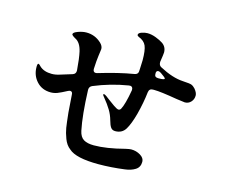

<svg xmlns="http://www.w3.org/2000/svg" viewBox="-104 -894 1208 1027"><g transform="rotate(15 500.0 -380.5)"><path d="M927 -497Q927 -476 913.5 -461.5Q900 -447 880 -447Q880 -447 834 -453Q740 -469 706 -469H698Q678 -469 675 -449Q668 -387 651 -322Q635 -263 616.5 -232.5Q598 -202 560 -202Q544 -202 535.5 -213.5Q527 -225 520 -251Q512 -280 497 -305Q482 -330 455 -363Q448 -370 448 -375Q448 -378 451 -378Q456 -378 466 -371Q481 -360 483 -358Q500 -345 519.5 -331.5Q539 -318 547 -318Q555 -318 560 -326Q576 -355 590 -436V-440Q590 -450 584 -454.5Q578 -459 568 -457Q470 -441 379 -403Q363 -396 363 -378Q368 -238 385 -157Q392 -124 412.5 -111.5Q433 -99 469 -99Q539 -99 638 -125Q660 -130 669 -130Q697 -130 720 -116Q743 -102 743 -81Q743 -51 720 -36.5Q697 -22 664 -18Q588 -8 519 -8Q394 -8 354 -45Q331 -62 319 -94Q307 -126 303 -151Q299 -176 293 -233Q291 -258 286 -330Q286 -348 272 -348Q268 -348 260 -344Q228 -327 210 -320Q192 -313 173 -313Q125 -313 95 -345.5Q65 -378 65 -425Q65 -444 71 -444Q74 -444 79 -439Q84 -434 86 -432Q110 -410 153 -410Q174 -410 198 -418L263 -438Q280 -444 279 -463Q274 -529 266 -564Q255 -613 224 -627Q205 -638 205 -644Q205 -654 230 -663Q255 -672 276 -672Q324 -672 359 -639Q375 -624 375 -607Q375 -602 373 -591Q371 -580 370 -569Q366 -541 364 -496V-494Q364 -483 370 -478.5Q376 -474 387 -477Q496 -510 581 -524Q599 -527 601 -542Q601 -552 602 -557Q604 -593 604 -606Q604 -661 593.5 -685.5Q583 -710 551 -722Q543 -726 543 -731Q543 -741 560 -747Q577 -753 592 -753Q615 -753 639.5 -743.5Q664 -734 679 -724Q704 -707 704 -676Q704 -667 697 -623V-620Q697 -603 710 -596Q783 -557 841 -554Q883 -552 892 -547Q898 -545 910 -533Q927 -513 927 -497ZM744 -542Q744 -547 716 -566Q707 -572 701 -572Q691 -572 689 -561V-557V-552Q689 -535 709 -535H712Q744 -535 744 -542Z"/></g></svg>

Font: Shippori Mincho B1
Style: Bold
Weight: 700
Designer: FONTDASU
Foundry: FONTDASU / Google Inc. / but / Adobe
Version: Version 3.110; ttfautohint (v1.8.3)